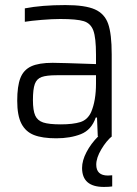

<svg xmlns="http://www.w3.org/2000/svg" viewBox="-20 -538 539 758"><path d="M423 154V198Q411 200 390 200Q304 200 304 125Q304 96 321.5 62.5Q339 29 368 0H366L363 -74H358Q341 -25 299.5 -8.5Q258 8 202 8Q147 8 114 -5Q81 -18 64.5 -50Q48 -82 48 -140Q48 -198 60.5 -230Q73 -262 103 -276Q133 -290 188 -290Q217 -290 359 -285V-322Q359 -389 348.5 -417.5Q338 -446 310.5 -454.5Q283 -463 218 -463Q187 -463 144.5 -459.5Q102 -456 78 -452V-505Q145 -518 238 -518Q316 -518 354.5 -501Q393 -484 407 -444Q421 -404 421 -324V0H422Q400 18 380 51.5Q360 85 360 112Q360 155 406 155Q415 155 423 154ZM359 -241H204Q164 -241 144.5 -234Q125 -227 117.5 -206.5Q110 -186 110 -143Q110 -102 119 -82Q128 -62 150.5 -54.5Q173 -47 220 -47Q268 -47 297 -56Q326 -65 340 -96Q359 -141 359 -208Z"/></svg>

Font: Saira Semi Condensed Light
Style: Regular
Weight: 300
Width: 4
Designer: Hector Gatti with collaboration of the Omnibus-Type team
Foundry: Omnibus-Type
Version: Version 1.001; ttfautohint (v1.8)